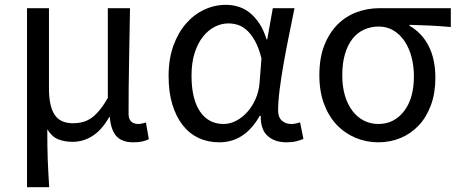

<svg xmlns="http://www.w3.org/2000/svg" viewBox="-20 -577 1903 796"><path d="M92 -543H183V-210Q183 -138 206 -102Q229 -66 283 -66Q301 -66 319 -70Q337 -74 354.5 -85Q372 -96 390 -117Q408 -138 427 -171V-543H519Q517 -432 515 -318.5Q513 -205 513 -106Q513 -83 524 -73Q535 -63 553 -63Q565 -63 585 -69L597 0Q585 6 570 9.5Q555 13 533 13Q486 13 463 -12Q440 -37 435 -92H433Q403 -39 364.5 -14Q326 11 281 11Q249 11 222.5 1Q196 -9 176 -41Q176 -1 176.5 29.5Q177 60 178 87Q179 114 180.5 140.5Q182 167 184 199H92Z M889 13Q842 13 803.5 -5Q765 -23 737.5 -58Q710 -93 694.5 -144Q679 -195 679 -262Q679 -332 698.5 -386.5Q718 -441 751 -479Q784 -517 827 -537Q870 -557 917 -557Q942 -557 967.5 -549.5Q993 -542 1015 -524.5Q1037 -507 1055 -480Q1073 -453 1085 -414H1088L1111 -543H1201Q1190 -489 1178 -430Q1166 -371 1156 -314.5Q1146 -258 1139.5 -207Q1133 -156 1133 -119Q1133 -91 1148.5 -77Q1164 -63 1187 -63Q1205 -63 1224 -70L1238 -1Q1226 4 1209 8.5Q1192 13 1168 13Q1119 13 1089.5 -13.5Q1060 -40 1061 -97H1057Q995 13 889 13ZM907 -63Q934 -63 959.5 -76.5Q985 -90 1005.5 -113Q1026 -136 1039.5 -166.5Q1053 -197 1056 -232L1064 -335Q1053 -379 1037 -407.5Q1021 -436 1003 -452Q985 -468 965.5 -474Q946 -480 927 -480Q898 -480 870.5 -466Q843 -452 821.5 -425Q800 -398 787 -357.5Q774 -317 774 -263Q774 -167 809 -115Q844 -63 907 -63Z M1548 13Q1499 13 1454.5 -5.5Q1410 -24 1376.5 -59Q1343 -94 1323.5 -146Q1304 -198 1304 -265Q1304 -337 1324.5 -389Q1345 -441 1379.5 -475.5Q1414 -510 1459 -526.5Q1504 -543 1552 -543H1849V-465Q1803 -469 1763 -471Q1723 -473 1678 -474V-470Q1729 -441 1757 -386.5Q1785 -332 1785 -254Q1785 -191 1766.5 -141Q1748 -91 1716 -57Q1684 -23 1641 -5Q1598 13 1548 13ZM1549 -63Q1614 -63 1655 -116Q1696 -169 1696 -261Q1696 -302 1686.5 -339Q1677 -376 1658.5 -404.5Q1640 -433 1612.5 -450Q1585 -467 1550 -467Q1518 -467 1490 -454.5Q1462 -442 1442 -417Q1422 -392 1410.5 -354Q1399 -316 1399 -265Q1399 -218 1410 -181Q1421 -144 1441 -117.5Q1461 -91 1488.5 -77Q1516 -63 1549 -63Z"/></svg>

Font: SpoqaHanSansJP-Regular
Style: Regular
Weight: 400
Designer: [Source Han Sans]
Ryoko NISHIZUKA  (kana & ideographs); Paul D. Hunt (Latin, Greek & Cyrillic); Wenlong ZHANG  (bopomofo
Foundry: Spoqa (http://bi.spoqa.com)
Version: Version 1.002.20150607